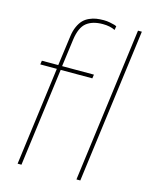

<svg xmlns="http://www.w3.org/2000/svg" viewBox="-120 -884 760 962"><g transform="rotate(15 260.0 -403.0)"><path d="M173.8 -671.9 154.8 -529.8H319.8L316.9 -509.8H152.8L85.9 0H65.9L132.8 -509.8H46.9L49.8 -529.8H134.8L155.8 -685.1Q159.7 -714.4 169.7 -736.3Q179.7 -758.3 192.6 -771.5Q205.6 -784.7 223.6 -792.7Q241.7 -800.8 259 -803.5Q276.4 -806.2 297.9 -806.2Q313.5 -806.2 329.8 -803Q346.2 -799.8 354 -797.4Q361.8 -794.9 365.2 -793L361.8 -772.9Q335.4 -786.1 297.9 -786.1Q244.6 -786.1 213.6 -761.5Q182.6 -736.8 173.8 -671.9ZM371.1 0 476.1 -799.8H496.1L391.1 0Z"/></g></svg>

Font: Cooper Hewitt
Style: Thin Italic
Weight: 702
Designer: Village Type and Design LLC
Foundry: Cooper Hewitt Smithsonian Design Museum
Version: 1.000